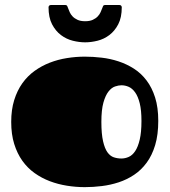

<svg xmlns="http://www.w3.org/2000/svg" viewBox="-20 -749 694 786"><path d="M327.1 17.1Q290.5 17.1 253.9 11.2Q217.3 5.4 183.8 -7.3Q150.4 -20 121.6 -40.5Q92.8 -61 71.5 -90.8Q50.3 -120.6 38.1 -159.9Q25.9 -199.2 25.9 -250Q25.9 -299.8 38.1 -339.1Q50.3 -378.4 71.5 -408.2Q92.8 -438 121.6 -458.7Q150.4 -479.5 183.8 -492.4Q217.3 -505.4 253.9 -511.2Q290.5 -517.1 327.1 -517.1Q360.8 -517.1 396.2 -512.9Q431.6 -508.8 465.1 -497.8Q498.5 -486.8 528.1 -468Q557.6 -449.2 579.8 -419.9Q602.1 -390.6 615 -349.9Q627.9 -309.1 627.9 -253.9Q627.9 -197.3 615.2 -155Q602.5 -112.8 580.3 -82.8Q558.1 -52.7 528.8 -33.2Q499.5 -13.7 466.1 -2.7Q432.6 8.3 397 12.7Q361.3 17.1 327.1 17.1ZM477.1 -100.1Q492.2 -100.1 507.1 -106.7Q522 -113.3 533.4 -130.4Q544.9 -147.5 552 -177.5Q559.1 -207.5 559.1 -253.9Q559.1 -297.9 552 -326.2Q544.9 -354.5 533.2 -370.8Q521.5 -387.2 506.8 -393.6Q492.2 -399.9 477.1 -399.9Q465.3 -399.9 450.9 -395Q436.5 -390.1 424.1 -374.3Q411.6 -358.4 403.3 -328.9Q395 -299.3 395 -250Q395 -200.7 401.9 -170.9Q408.7 -141.1 419.9 -125.5Q431.2 -109.9 446 -105Q460.9 -100.1 477.1 -100.1ZM328.6 -662.1Q347.7 -662.1 360.1 -668Q372.6 -673.8 380.1 -681.9Q387.7 -689.9 391.6 -698.7Q395.5 -707.5 397.5 -712.9Q399.9 -719.2 401.9 -723.9Q403.8 -728.5 410.6 -728.5H468.8Q474.1 -728.5 476.3 -725.3Q478.5 -722.2 478.5 -719.7Q478.5 -677.2 464.1 -649.7Q449.7 -622.1 427.7 -605.5Q405.8 -588.9 379.4 -582.3Q353 -575.7 328.6 -575.7Q304.2 -575.7 277.8 -582.3Q251.5 -588.9 229.5 -605.5Q207.5 -622.1 193.1 -649.7Q178.7 -677.2 178.7 -719.7Q178.7 -722.2 180.9 -725.3Q183.1 -728.5 188.5 -728.5H246.6Q253.4 -728.5 255.4 -723.9Q257.3 -719.2 259.8 -712.9Q261.7 -707.5 265.6 -698.7Q269.5 -689.9 277.1 -681.9Q284.7 -673.8 297.1 -668Q309.6 -662.1 328.6 -662.1Z"/></svg>

Font: Fascinate Cyrillic
Style: Regular
Weight: 900
Designer: Denis Ignatov
Foundry: Astigmatic (AOETI)
Version: Version 1.00 November 30, 2018, initial release